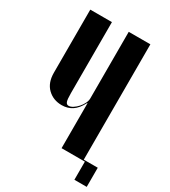

<svg xmlns="http://www.w3.org/2000/svg" viewBox="-196 -795 883 999"><g transform="rotate(30 245.0 -295.0)"><path d="M274 -270Q253 -229 226 -211.5Q199 -194 164 -194Q113 -194 79 -227Q45 -260 45 -320V-699H175V-272Q175 -234 180 -221.5Q185 -209 197 -209Q209 -209 223 -218Q237 -227 249 -240.5Q261 -254 268.5 -269.5Q276 -285 276 -299V-699H406V0H276V-270ZM392 -6H490V109H416V0H392Z"/></g></svg>

Font: Moniqa Black Display
Style: Regular
Weight: 900
Designer: Rajesh Rajput
Foundry: Rajesh Rajput
Version: Version 1.000